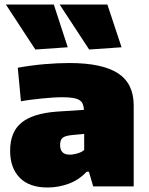

<svg xmlns="http://www.w3.org/2000/svg" viewBox="-20 -828 661 853"><path d="M191 5Q110 5 67.5 -38.5Q25 -82 25 -158Q25 -242 75.5 -283Q126 -324 231 -332L353 -340Q352 -356 347.5 -366.5Q343 -377 332.5 -383.5Q322 -390 303.5 -393Q285 -396 257 -396Q237 -396 214 -394.5Q191 -393 166.5 -390.5Q142 -388 118 -385Q94 -382 73 -378L59 -527Q119 -538 178 -543Q237 -548 288 -548Q434 -548 504 -502.5Q574 -457 574 -360V0H394L375 -65H365Q330 -28 284.5 -11.5Q239 5 191 5ZM289 -141Q308 -141 327.5 -147.5Q347 -154 354 -162V-233L300 -228Q270 -225 258.5 -216Q247 -207 247 -184Q247 -141 289 -141ZM137 -608 6 -808H219L281 -618ZM376 -608 245 -808H457L520 -618Z"/></svg>

Font: Encode Sans Normal
Style: Black
Weight: 900
Designer: Pablo Impallari, Andres Torresi
Foundry: Pablo Impallari, Andres Torresi
Version: Version 1.000; ttfautohint (v1.00) -l 8 -r 50 -G 200 -x 14 -